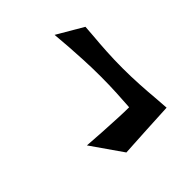

<svg xmlns="http://www.w3.org/2000/svg" viewBox="-45 -432 490 490"><g transform="rotate(45 200.5 -187.0)"><path d="M280.3 -226.1Q261.7 -227.5 232.9 -229Q204.1 -230.5 173.8 -230.5Q142.1 -230.5 112.5 -229Q83 -227.5 63 -226.1L15.1 -222.2L56.2 -292.5L89.8 -290Q109.9 -288.1 138.7 -286.4Q167.5 -284.7 197.8 -284.7Q228 -284.7 257.8 -286.4Q287.6 -288.1 307.6 -290L348.6 -293Q351.1 -243.7 352.5 -216.8Q354 -184.1 355.5 -163.6L356.9 -139.6L272.9 -81.1L276.4 -132.8Q277.8 -154.8 279.3 -188.5Q280.3 -210.4 280.3 -226.1Z"/></g></svg>

Font: Quaaykop
Style: Bold
Weight: 700
Designer: Tup Wanders
Foundry: Free font, DO NOT SELL
Version: Version 1.00;July 31, 2023;FontCreator 11.5.0.2430 64-bit